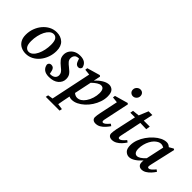

<svg xmlns="http://www.w3.org/2000/svg" viewBox="10 -1561 2609 2609"><g transform="rotate(45 1314.5 -256.5)"><path d="M231 14Q181 14 139.5 -6.5Q98 -27 74 -68Q50 -109 50 -170Q50 -235 71.5 -293Q93 -351 131 -396Q169 -441 219 -467Q269 -493 327 -493Q404 -493 454 -447.5Q504 -402 504 -310Q504 -246 483 -187.5Q462 -129 425 -83.5Q388 -38 338 -12Q288 14 231 14ZM242 -33Q275 -33 302.5 -57.5Q330 -82 350 -123.5Q370 -165 380.5 -215.5Q391 -266 391 -317Q391 -388 370 -417Q349 -446 315 -446Q282 -446 254.5 -422Q227 -398 206.5 -357.5Q186 -317 174.5 -266Q163 -215 163 -162Q163 -91 185.5 -62Q208 -33 242 -33Z M866 -133Q866 -72 816.5 -29Q767 14 676 14Q615 14 581 -13Q547 -40 540 -89Q548 -128 587 -128Q634 -128 647 -75L658 -26Q660 -26 662.5 -26Q665 -26 668 -26Q713 -26 737.5 -47Q762 -68 762 -102Q762 -126 748.5 -148Q735 -170 695 -200Q655 -232 630 -263.5Q605 -295 605 -343Q605 -384 626 -418Q647 -452 685.5 -472.5Q724 -493 778 -493Q891 -493 912 -399Q904 -361 865 -361Q846 -361 830.5 -374Q815 -387 805 -415L792 -453H790Q744 -453 725 -430Q706 -407 706 -376Q706 -345 724 -323Q742 -301 782 -270Q828 -235 847 -206Q866 -177 866 -133Z M840 234 848 197 921 185 1043 -397 959 -406 964 -440 1151 -494 1167 -481 1146 -382Q1190 -433 1240.5 -463Q1291 -493 1334 -493Q1375 -493 1403.5 -464.5Q1432 -436 1432 -363Q1432 -310 1413.5 -256Q1395 -202 1363.5 -153.5Q1332 -105 1291 -67.5Q1250 -30 1205 -8Q1160 14 1115 14Q1102 14 1089 11.5Q1076 9 1065 3Q1053 60 1045 103.5Q1037 147 1030 185L1113 197L1105 234ZM1263 -409Q1237 -409 1204 -388Q1171 -367 1136 -332L1084 -84Q1116 -57 1149 -57Q1214 -57 1264 -130Q1290 -167 1306 -218.5Q1322 -270 1322 -318Q1322 -365 1307 -387Q1292 -409 1263 -409Z M1507 -45Q1507 -60 1510.5 -82Q1514 -104 1519 -130L1575 -397L1491 -406L1496 -440L1686 -494L1701 -482L1628 -137Q1620 -103 1620 -87Q1620 -77 1626 -71.5Q1632 -66 1639 -66Q1668 -66 1723 -133L1751 -113Q1730 -82 1703 -52.5Q1676 -23 1644 -4.5Q1612 14 1572 14Q1544 14 1525.5 -1Q1507 -16 1507 -45ZM1671 -608Q1645 -608 1626 -625.5Q1607 -643 1607 -673Q1607 -704 1629.5 -725.5Q1652 -747 1680 -747Q1708 -747 1725.5 -729Q1743 -711 1743 -682Q1743 -652 1721.5 -630Q1700 -608 1671 -608Z M1830 -132 1894 -426H1805L1813 -470L1911 -480L1967 -615H2039L2010 -479H2125L2116 -420L1999 -424L1939 -138Q1931 -103 1931 -88Q1931 -77 1937.5 -71.5Q1944 -66 1952 -66Q1983 -66 2038 -133L2065 -113Q2045 -82 2017.5 -52.5Q1990 -23 1956.5 -4.5Q1923 14 1885 14Q1857 14 1838 -1Q1819 -16 1819 -46Q1819 -62 1822 -83Q1825 -104 1830 -132Z M2227 -161Q2227 -115 2242.5 -93.5Q2258 -72 2284 -72Q2307 -72 2335 -89.5Q2363 -107 2400 -146L2456 -407Q2443 -414 2428.5 -418.5Q2414 -423 2399 -423Q2357 -423 2309 -377Q2286 -354 2267 -318.5Q2248 -283 2237.5 -242Q2227 -201 2227 -161ZM2456 14Q2427 14 2408 -4.5Q2389 -23 2389 -60Q2389 -69 2389.5 -77.5Q2390 -86 2391 -94Q2349 -46 2303 -16Q2257 14 2216 14Q2178 14 2147 -15.5Q2116 -45 2116 -114Q2116 -167 2136 -221Q2156 -275 2190 -323.5Q2224 -372 2266 -410.5Q2308 -449 2353 -471Q2398 -493 2439 -493Q2459 -493 2475 -485.5Q2491 -478 2506 -464L2567 -499L2584 -488L2504 -137Q2496 -103 2496 -87Q2496 -66 2517 -66Q2534 -66 2555.5 -84.5Q2577 -103 2602 -134L2629 -114Q2610 -84 2583 -54.5Q2556 -25 2524 -5.5Q2492 14 2456 14Z"/></g></svg>

Font: Source Serif Pro SemiBold
Style: Italic
Weight: 600
Italic angle: -12°
Designer: Frank Grießhammer
Foundry: Adobe Systems Incorporated
Version: Version 3.001;hotconv 1.0.111;makeotfexe 2.5.65597